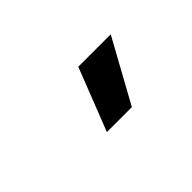

<svg xmlns="http://www.w3.org/2000/svg" viewBox="-18 -1208 636 636"><g transform="rotate(-45 300.0 -890.0)"><path d="M358 -780H241L327 -1000H479Z"/></g></svg>

Font: M PLUS Code Latin Expanded SemiBold
Style: Regular
Weight: 600
Width: 7
Designer: Coji Morishita
Foundry: UNDERFOREST DESIGN
Version: Version 1.002; ttfautohint (v1.8.3)